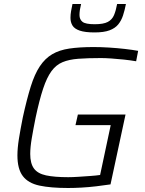

<svg xmlns="http://www.w3.org/2000/svg" viewBox="-20 -931 726 959"><path d="M320 8Q233 8 177 -4Q121 -16 94 -51.5Q67 -87 67 -155Q67 -191 74.5 -238Q82 -285 94 -345Q114 -436 133.5 -498.5Q153 -561 179 -600Q205 -639 240.5 -660Q276 -681 326.5 -688.5Q377 -696 447 -696Q484 -696 524.5 -693.5Q565 -691 604 -686.5Q643 -682 670 -677L660 -625Q631 -630 598 -633.5Q565 -637 535 -639Q505 -641 484 -641Q418 -641 371.5 -637.5Q325 -634 292.5 -620.5Q260 -607 237 -575.5Q214 -544 195.5 -488.5Q177 -433 158 -344Q146 -284 138.5 -239.5Q131 -195 131 -162Q131 -115 149.5 -89.5Q168 -64 210 -55Q252 -46 321 -46Q343 -46 372.5 -48Q402 -50 431 -52Q460 -54 480 -57L533 -306H357L369 -359H607L532 -10Q499 -5 461 -0.5Q423 4 387 6Q351 8 320 8ZM452 -769Q405 -769 378.5 -778Q352 -787 342 -803.5Q332 -820 332 -842Q332 -858 335 -875.5Q338 -893 342 -911H385Q381 -895 379 -881.5Q377 -868 377 -856Q377 -834 392 -822Q407 -810 453 -810Q497 -810 518.5 -821.5Q540 -833 549.5 -855.5Q559 -878 565 -911H609Q603 -880 594.5 -854Q586 -828 570.5 -809Q555 -790 527 -779.5Q499 -769 452 -769Z"/></svg>

Font: Saira Thin Light
Style: Italic
Weight: 300
Italic angle: -12°
Version: Version 1.101